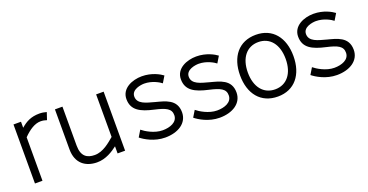

<svg xmlns="http://www.w3.org/2000/svg" viewBox="-28 -892 2575 1345"><g transform="rotate(-20 1259.0 -220.0)"><path d="M301 -388C287 -393 272 -396 255 -396C213 -396 169 -368 126 -324V0H70V-440H126V-395C164 -428 203 -450 266 -450C284 -450 302 -447 319 -442Z M435 -440H379V-142C379 -36 447 9 529 10C597 11 652 -27 686 -53V0H742V-440H686V-123C649 -92 596 -44 533 -44C476 -44 435 -69 435 -150Z M1181 -401C1160 -417 1104 -450 1029 -450C958 -450 874 -416 874 -336C874 -253 935 -222 1034 -200C1113 -182 1152 -165 1151 -115C1150 -64 1094 -44 1039 -44C977 -44 916 -82 892 -102L863 -54C890 -32 957 10 1039 10C1135 10 1209 -36 1209 -117C1209 -214 1124 -230 1057 -248C995 -265 932 -278 932 -334C932 -387 1004 -396 1028 -396C1086 -396 1136 -366 1152 -353Z M1587 -401C1566 -417 1510 -450 1435 -450C1364 -450 1280 -416 1280 -336C1280 -253 1341 -222 1440 -200C1519 -182 1558 -165 1557 -115C1556 -64 1500 -44 1445 -44C1383 -44 1322 -82 1298 -102L1269 -54C1296 -32 1363 10 1445 10C1541 10 1615 -36 1615 -117C1615 -214 1530 -230 1463 -248C1401 -265 1338 -278 1338 -334C1338 -387 1410 -396 1434 -396C1492 -396 1542 -366 1558 -353Z M2077 -220C2077 -358 2004 -450 1879 -450C1752 -450 1679 -358 1679 -220C1679 -82 1752 10 1879 10C2004 10 2077 -82 2077 -220ZM1737 -220C1737 -329 1792 -396 1878 -396C1964 -396 2019 -329 2019 -220C2019 -111 1964 -44 1878 -44C1792 -44 1737 -111 1737 -220Z M2461 -401C2440 -417 2384 -450 2309 -450C2238 -450 2154 -416 2154 -336C2154 -253 2215 -222 2314 -200C2393 -182 2432 -165 2431 -115C2430 -64 2374 -44 2319 -44C2257 -44 2196 -82 2172 -102L2143 -54C2170 -32 2237 10 2319 10C2415 10 2489 -36 2489 -117C2489 -214 2404 -230 2337 -248C2275 -265 2212 -278 2212 -334C2212 -387 2284 -396 2308 -396C2366 -396 2416 -366 2432 -353Z"/></g></svg>

Font: Linear
Style: Regular
Weight: 400
Designer: Braydon G. Fuller
Foundry: Braydon G. Fuller
Version: Version 1.000;PS 001.000;hotconv 1.0.38